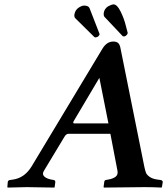

<svg xmlns="http://www.w3.org/2000/svg" viewBox="-20 -846 759 868"><path d="M315.9 -288.1H470.2Q465.3 -315.9 429.2 -494.1Q429.2 -494.1 314 -299.8Q307.1 -288.1 315.9 -288.1ZM632.8 -90.8Q636.7 -72.8 640.4 -64Q644 -55.2 657 -46.1Q669.9 -37.1 691.9 -34.2L706.1 -32.2Q715.8 -30.3 715.8 -22.9L711.9 0L710 2Q672.9 0 633.8 0L450.2 2L448.2 0L451.2 -22.9Q452.1 -30.8 458 -32.2L469.2 -34.2Q491.2 -38.1 502.7 -47.1Q514.2 -56.2 511.2 -73.2L479 -241.2H290Q278.8 -241.2 271 -227.1L178.2 -73.2Q169.4 -58.1 180.2 -48.1Q190.9 -38.1 211.9 -34.2L223.1 -32.2Q230 -31.2 230 -22.9L227.1 0L225.1 2Q137.2 0 101.1 0L15.1 2L13.2 0L15.1 -22.9Q16.1 -30.8 24.9 -32.2L39.1 -34.2Q91.8 -42 123.5 -94.7L443.8 -627Q462.9 -657.7 491.2 -658.2Q507.3 -658.2 514.6 -651.1Q522 -644 524.9 -627ZM335 -811Q350.1 -820.8 359.9 -820.8Q379.9 -820.8 384.8 -809.1L429.2 -694.8Q429.7 -693.4 430.2 -691.9Q430.2 -687 422.9 -680.2Q414.1 -677.2 413.1 -676.8Q408.2 -676.8 405.8 -679.2L320.8 -763.2Q315.9 -768.1 315.9 -775.9Q315.9 -776.9 316.4 -779.5Q316.9 -782.2 316.9 -783.2Q320.8 -801.3 335 -811ZM467.8 -816.9Q483.9 -825.7 493.2 -826.2Q509.3 -826.2 525.1 -794.2Q541 -762.2 548.8 -730L557.1 -698.2V-694.8Q555.2 -689 548.8 -684.1Q543 -681.2 541 -681.2Q536.1 -681.2 534.2 -683.1L453.1 -769Q447.3 -774.9 449.2 -788.1Q451.7 -805.7 467.8 -816.9Z"/></svg>

Font: Linux Libertine
Style: Semibold Italic
Weight: 600
Italic angle: -11.5°
Designer: Philipp H. Poll
Foundry: Philipp H. Poll
Version: Version 5.1.2 ; ttfautohint (v0.9)